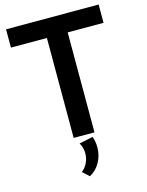

<svg xmlns="http://www.w3.org/2000/svg" viewBox="-141 -817 880 1149"><g transform="rotate(-15 299.0 -242.5)"><path d="M363.8 0H234.9V-619.1H12.2V-732.4H585.9V-619.1H363.8ZM269.5 246.6 229.5 210Q252.9 191.9 265.6 164.3Q278.3 136.7 278.3 106.9Q278.3 69.8 260.3 41.5L345.7 23.4Q357.4 55.7 357.4 90.8Q357.4 141.1 333.7 183.3Q310.1 225.6 269.5 246.6Z"/></g></svg>

Font: Kumbh Sans SemiBold
Style: Regular
Weight: 600
Version: Version 1.005